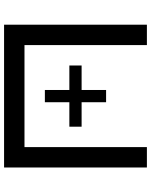

<svg xmlns="http://www.w3.org/2000/svg" viewBox="78 -802 724 919"><g transform="rotate(90 439.5 -342.0)"><path d="M97.7 -683.6H195.3V-97.7H683.6V-683.6H781.2V0H97.7ZM468.8 -312.5V-195.3H410.2V-312.5H293V-371.1H410.2V-488.3H468.8V-371.1H585.9V-312.5Z"/></g></svg>

Font: BabelStone Pigpen
Style: Regular
Weight: 400
Designer: Andrew West
Foundry: BabelStone
Version: Version 1.02 November 6, 2013